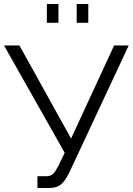

<svg xmlns="http://www.w3.org/2000/svg" viewBox="-20 -937 663 959"><path d="M214 -823V-917H272V-823ZM363 -823V-917H421V-823ZM167 2V-57H212Q233 -57 244.5 -68Q256 -79 272 -109L303 -174L0 -710H77L335 -245L550 -710H623L326 -75Q305 -32 283.5 -15Q262 2 226 2Z"/></svg>

Font: Raleway-v4020
Style: Regular
Weight: 400
Designer: Matt McInerney, Pablo Impallari, Rodrigo Fuenzalida
Foundry: Matt McInerney, Pablo Impallari, Rodrigo Fuenzalida
Version: Version 4.020;PS 004.020;hotconv 1.0.88;makeotf.lib2.5.64775